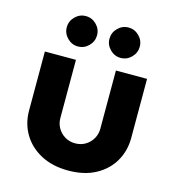

<svg xmlns="http://www.w3.org/2000/svg" viewBox="-110 -821 841 925"><g transform="rotate(15 310.5 -358.5)"><path d="M314 12.3Q235 12.3 177.3 -18.5Q119.7 -49.3 88.7 -101.5Q57.7 -153.7 57.7 -218V-512.7H212.7V-222Q212.7 -195.3 225.7 -172.7Q238.7 -150 261.5 -136.5Q284.3 -123 312.7 -123Q341 -123 363.5 -136.5Q386 -150 399 -172.7Q412 -195.3 412 -222V-512.7H567.3V-218Q567.3 -153.7 537.2 -101.5Q507 -49.3 450.3 -18.5Q393.7 12.3 314 12.3ZM417.7 -577.3Q387 -577.3 364.7 -599.8Q342.3 -622.3 342.3 -653Q342.3 -684 364.7 -706.3Q387 -728.7 417.7 -728.7Q448.7 -728.7 471 -706.3Q493.3 -684 493.3 -653Q493.3 -622.3 471 -599.8Q448.7 -577.3 417.7 -577.3ZM204.7 -577.3Q174 -577.3 151.7 -599.8Q129.3 -622.3 129.3 -653Q129.3 -684 151.7 -706.3Q174 -728.7 204.7 -728.7Q235.7 -728.7 258 -706.3Q280.3 -684 280.3 -653Q280.3 -622.3 258 -599.8Q235.7 -577.3 204.7 -577.3Z"/></g></svg>

Font: MuseoModerno Thin
Style: Regular
Weight: 100
Designer: Pablo Cosgaya, Héctor Gatti, Marcela Romero, and the Authors of The MuseoModerno Project.
Foundry: Omnibus-Type Team
Version: Version 1.003